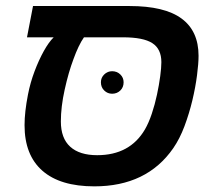

<svg xmlns="http://www.w3.org/2000/svg" viewBox="-20 -624 724 653"><path d="M569.3 -120.1Q479.5 9.8 300.8 9.8Q184.6 9.8 124 -43.5Q63.5 -96.7 63.5 -198.2Q63.5 -243.2 75.2 -302.7Q83 -342.8 97.4 -381.1Q111.8 -419.4 128.9 -450.2Q146 -481 162.6 -497.1H71.8L92.3 -603.5H420.4Q539.6 -603.5 597.4 -561Q655.3 -518.6 655.3 -434.1Q655.3 -408.2 650.1 -368.2Q645 -328.1 634.3 -283Q623.5 -237.8 607.4 -194.8Q591.3 -151.9 569.3 -120.1ZM265.6 -497.1Q256.3 -483.9 247.3 -465.1Q238.3 -446.3 230 -423.3Q212.9 -377.9 200 -319.3Q187 -260.7 187 -210.9Q187 -153.8 218.8 -125Q250.5 -96.2 310.5 -96.2Q421.9 -96.2 473.1 -184.1Q485.8 -206.1 496.3 -237.3Q506.8 -268.6 513.9 -302Q521 -335.4 524.9 -364.7Q528.8 -394 528.8 -412.6Q528.8 -457.5 498 -477.3Q467.3 -497.1 398.4 -497.1ZM323.2 -344.2Q323.2 -359.9 334.5 -370.8Q345.7 -381.8 361.3 -381.8Q377.9 -381.8 389.2 -370.8Q400.4 -359.9 400.4 -344.2Q400.4 -327.1 389.2 -316.2Q377.9 -305.2 361.3 -305.2Q345.7 -305.2 334.5 -316.2Q323.2 -327.1 323.2 -344.2Z"/></svg>

Font: Arimo SemiBold
Style: Italic
Weight: 600
Italic angle: -12°
Version: Version 1.33